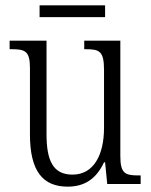

<svg xmlns="http://www.w3.org/2000/svg" viewBox="-20 -688 566 718"><path d="M128 -624H373V-668H128ZM233 10C296 10 340 -19 369 -81H373L381 0H506V-32H499C449 -32 430 -38 430 -104V-536H295V-504H300C352 -504 369 -497 369 -426V-210C369 -111 332 -35 251 -35C178 -35 154 -88 154 -186V-536H16V-504H23C74 -504 92 -497 92 -434V-185C92 -47 141 10 233 10Z"/></svg>

Font: Noto Serif Hebrew Condensed Light
Style: Regular
Weight: 300
Width: 3
Designer: Monotype Design Team
Foundry: Monotype Imaging Inc.
Version: Version 2.004